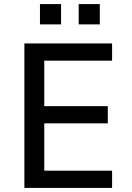

<svg xmlns="http://www.w3.org/2000/svg" viewBox="-20 -917 645 937"><path d="M99 0V-705H527V-621H196V-399H506V-315H196V-84H527V0ZM364 -798V-897H467V-798ZM175 -798V-897H278V-798Z"/></svg>

Font: Nunito Sans 7pt SemiCondensed Medium
Style: Regular
Weight: 500
Width: 4
Designer: Vernon Adams
Foundry: Vernon Adams
Version: Version 3.101;gftools[0.9.27]